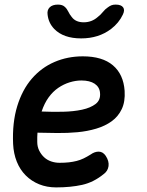

<svg xmlns="http://www.w3.org/2000/svg" viewBox="-20 -805 640 835"><path d="M440 -127Q455 -104 452 -82.5Q449 -61 431 -48Q387 -12 337 -1Q287 10 224 10Q184 10 150.5 -3.5Q117 -17 92 -42Q67 -67 53 -102Q39 -137 37 -179Q33 -272 55 -343.5Q77 -415 118.5 -463Q160 -511 217 -535.5Q274 -560 340 -560Q425 -560 471 -521Q517 -482 522 -410Q525 -363 509.5 -330.5Q494 -298 465.5 -277.5Q437 -257 398.5 -245.5Q360 -234 317 -230Q274 -226 229 -226.5Q184 -227 143 -228Q142 -219 142 -209V-188Q142 -167 150.5 -150Q159 -133 172 -121Q185 -109 202.5 -103Q220 -97 239 -97Q262 -97 279.5 -99Q297 -101 313 -105Q329 -109 343.5 -116Q358 -123 374 -133Q392 -146 410 -145.5Q428 -145 440 -127ZM161 -320Q207 -318 253.5 -319Q300 -320 337 -328Q374 -336 396 -353Q418 -370 415 -401Q414 -414 408 -424Q402 -434 391.5 -441Q381 -448 366.5 -451.5Q352 -455 334 -455Q309 -455 283 -447Q257 -439 233.5 -423Q210 -407 191.5 -381.5Q173 -356 161 -320ZM187 -741Q184 -761 196 -773Q208 -785 232 -785Q242 -785 249.5 -782.5Q257 -780 262 -775Q271 -767 277 -754.5Q283 -742 292 -731Q309 -708 344 -708Q379 -708 405 -731Q418 -741 427.5 -753Q437 -765 449 -773Q457 -779 464.5 -782Q472 -785 483 -785Q507 -785 515.5 -773Q524 -761 514 -741Q497 -705 463 -679Q409 -638 333 -638Q256 -638 216 -679Q191 -705 187 -741Z"/></svg>

Font: Maple Mono NL SemiBold
Style: Italic
Weight: 600
Italic angle: -10°
Monospace: yes
Designer: subframe7536
Version: Version 7.000